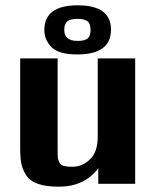

<svg xmlns="http://www.w3.org/2000/svg" viewBox="-20 -692 597 723"><path d="M56 -134V-472H197V-125Q197 -105 198 -96.5Q199 -88 204.5 -79Q210 -70 221 -67Q232 -64 252 -64Q290 -64 319 -92Q348 -120 348 -177V-472H489V0H350V-58Q297 11 202 11Q154 11 123.5 0.5Q93 -10 79 -31.5Q65 -53 60.5 -75.5Q56 -98 56 -134ZM147 -579Q147 -672 273 -672Q398 -672 398 -580Q398 -487 271 -487Q201 -487 174 -514.5Q147 -542 147 -579ZM222 -579Q222 -538 272 -538Q300 -538 310.5 -547.5Q321 -557 321 -579Q321 -603 309.5 -612Q298 -621 272 -621Q245 -621 233.5 -611.5Q222 -602 222 -579Z"/></svg>

Font: Coval
Style: Heavy
Weight: 900
Foundry: Context Ltd
Version: Version 001.000